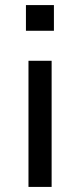

<svg xmlns="http://www.w3.org/2000/svg" viewBox="-20 -735 316 755"><path d="M82 -614V-715H192V-614ZM92 0V-496H183V0Z"/></svg>

Font: Nunito Sans 7pt
Style: Regular
Weight: 400
Designer: Vernon Adams
Foundry: Vernon Adams
Version: Version 3.101;gftools[0.9.27]